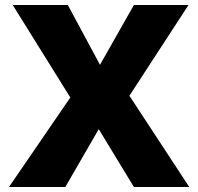

<svg xmlns="http://www.w3.org/2000/svg" viewBox="-20 -750 795 770"><path d="M736 -730 499 -366 739 0H517L376 -232L242 0H16L262 -359L31 -730H252L381 -490L517 -730Z"/></svg>

Font: Nacelle Heavy
Style: Regular
Weight: 800
Designer: Sora Sagano
Foundry: Sora Sagano
Version: Version 1.000;FEAKit 1.0